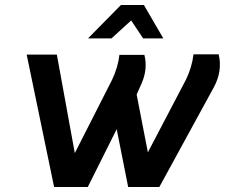

<svg xmlns="http://www.w3.org/2000/svg" viewBox="-20 -750 902 770"><path d="M333 -596 465 -730H557L635 -596H554L506 -668L427 -596ZM87 -531H208L280 -136L429 -429Q453 -479 459 -530H559Q573 -475 549 -418L528 -371L573 -139L726 -431Q750 -481 756 -532H857Q873 -465 837 -399L619 0H494L448 -232L332 0H197Z"/></svg>

Font: Exo
Style: DemiBoldItalic
Weight: 600
Designer: Natanael Gama
Version: Version 1